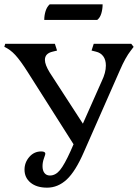

<svg xmlns="http://www.w3.org/2000/svg" viewBox="-31 -852 636 885"><path d="M585 -636 572 -619Q547 -587 522 -529L356 -152Q317 -62 276.5 -24.5Q236 13 186 13Q138 13 110 -10Q82 -33 82 -70Q82 -103 104 -128.5Q126 -154 159 -154Q178 -154 178 -143Q178 -140 171.5 -122Q165 -104 165 -86Q165 -66 174 -54.5Q183 -43 199 -43Q225 -43 245.5 -68Q266 -93 294 -155L308 -187L96 -521Q63 -573 39.5 -598.5Q16 -624 -11 -636L-7 -650H222L232 -619L212 -614Q176 -606 176 -576Q176 -554 198 -518L351 -282L438 -478Q457 -517 457 -550Q457 -576 445 -592.5Q433 -609 411 -614L391 -619L401 -650H574ZM198 -832H442Q442 -810 436 -790Q430 -770 417 -760H173Q173 -781 179 -800.5Q185 -820 198 -832Z"/></svg>

Font: Kurale
Style: Regular
Weight: 400
Designer: Eduardo Rodriguez Tunni
Foundry: Eduardo Rodriguez Tunni
Version: Version 2.000